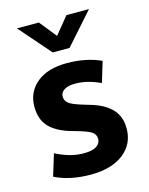

<svg xmlns="http://www.w3.org/2000/svg" viewBox="-108 -759 651 839"><g transform="rotate(-15 217.5 -339.5)"><path d="M348 -363Q289 -391 234 -391Q202 -391 184.5 -380Q167 -369 167 -350Q167 -331 182.5 -319Q198 -307 245 -293L275 -284Q337 -266 369 -232Q401 -198 401 -144Q401 -73 346.5 -31Q292 11 199 11Q104 11 36 -23L66 -121Q95 -106 127 -96.5Q159 -87 192 -87Q232 -87 250.5 -99.5Q269 -112 269 -132Q269 -153 251 -164.5Q233 -176 183 -190L152 -199Q92 -219 64 -252Q36 -285 36 -340Q36 -405 85 -446Q134 -487 222 -487Q309 -487 376 -456ZM51 -690H150L212 -613L275 -690H377L251 -548H175Z"/></g></svg>

Font: Mukta Vaani
Style: Bold
Weight: 700
Designer: Noopur Datye, Girish Dalvi, Yashodeep Gholap, Pallavi Karambelkar
Foundry: Ek Type
Version: Version 2.538;PS 1.000;hotconv 16.6.51;makeotf.lib2.5.65220;